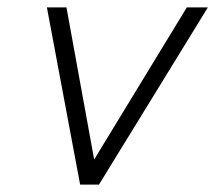

<svg xmlns="http://www.w3.org/2000/svg" viewBox="-20 -500 586 520"><path d="M107 -480H160L235 -68L486 -480H543L248 0H197Z"/></svg>

Font: Prompt ExtraLight
Style: Italic
Weight: 275
Italic angle: -12°
Designer: Katatrad Team
Foundry: CadsonDemak
Version: Version 1.000